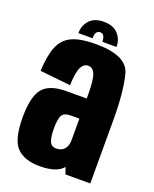

<svg xmlns="http://www.w3.org/2000/svg" viewBox="-135 -788 700 871"><g transform="rotate(20 215.0 -352.0)"><path d="M286.5 0 275.5 -32Q245 5 163.5 5Q89.5 5 52.5 -32.5Q15.5 -70 15.5 -177.5Q15.5 -277 47.8 -316.8Q80 -356.5 163 -356.5H259.5V-377Q259.5 -446 249 -472.5Q238.5 -499 215.5 -499Q194.5 -499 182.2 -475Q170 -451 167.5 -387.5L20 -403Q23 -477 40.8 -521Q58.5 -565 99.8 -584Q141 -603 215.5 -603Q365 -603 385.8 -522.5Q406.5 -442 406.5 -308V0ZM259.5 -157V-259.5H219Q184 -259.5 175 -240Q166 -220.5 166 -179.5Q166 -138.5 174.2 -117.2Q182.5 -96 206.5 -96Q231.5 -96 245.5 -111.8Q259.5 -127.5 259.5 -157ZM214.5 -710.5Q259.5 -710.5 283 -685.2Q306.5 -660 306.5 -622.5H238Q238 -660 214.5 -660Q191 -660 191 -622.5H122.5Q122.5 -660 146 -685.2Q169.5 -710.5 214.5 -710.5Z"/></g></svg>

Font: Anybody Condensed Regular
Style: Bold
Weight: 700
Width: 3
Designer: Tyler Finck
Foundry: Etcetera Type Company
Version: Version 1.010; ttfautohint (v1.8.3) -l 8 -r 50 -G 200 -x 14 